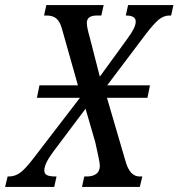

<svg xmlns="http://www.w3.org/2000/svg" viewBox="-58 -734 701 754"><path d="M623 -714 614 -673H607Q585 -673 565.5 -657Q546 -641 513 -598L363 -399H531L521 -350H362L437 -94Q454 -41 490 -41H501L491 0H264L273 -41H283Q307 -41 320.5 -51.5Q334 -62 334 -83Q334 -93 329 -116.5Q324 -140 316 -176L278 -307L151 -138Q116 -91 116 -65Q116 -52 126 -46.5Q136 -41 160 -41H164L155 0H-38L-28 -41H-23Q1 -41 21.5 -56Q42 -71 74 -113L256 -350H87L97 -399H248L185 -622Q177 -650 163 -661.5Q149 -673 126 -673H115L124 -714H349L340 -673H322Q283 -673 283 -644Q283 -626 295 -585L334 -433L443 -583Q475 -626 475 -649Q475 -673 438 -673H436L445 -714Z"/></svg>

Font: Noto Serif Cond
Style: Italic
Weight: 400
Width: 3
Italic angle: -12°
Designer: Monotype Design Team
Foundry: Monotype Imaging Inc.
Version: Version 1.001